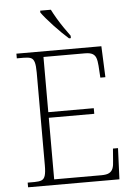

<svg xmlns="http://www.w3.org/2000/svg" viewBox="-61 -977 715 1022"><g transform="rotate(-5 296.5 -465.5)"><path d="M47 0V-25H84Q108 -25 121.5 -30.5Q135 -36 140.5 -54Q146 -72 146 -108V-605Q146 -642 140.5 -660Q135 -678 122 -683.5Q109 -689 84 -689H47V-714H501L508 -548H481L477 -612Q475 -639 469.5 -654Q464 -669 450.5 -676.5Q437 -684 410 -684H189V-389H432V-359H189V-30H442Q469 -30 483 -37.5Q497 -45 503 -60.5Q509 -76 510 -102L515 -166H542L535 0ZM333 -771Q317 -785 297 -804.5Q277 -824 256.5 -846Q236 -868 219 -888Q202 -908 193 -921V-931H250Q261 -909 277 -882Q293 -855 311 -829Q329 -803 343 -784V-771Z"/></g></svg>

Font: Noto Serif Thai ExtraLight
Style: Regular
Weight: 250
Version: Version 2.001